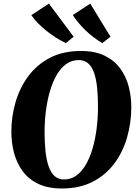

<svg xmlns="http://www.w3.org/2000/svg" viewBox="-20 -1036 764 1066"><path d="M323.5 10.5Q246 10.5 192 -15.5Q138 -41.5 105.5 -86Q73 -130.5 58 -187Q43 -243.5 43 -304Q43 -388.5 66.2 -468.5Q89.5 -548.5 137 -612.8Q184.5 -677 257.2 -715Q330 -753 429 -753Q507 -753 560.5 -727Q614 -701 646.8 -656.8Q679.5 -612.5 694.2 -556.8Q709 -501 709 -441.5Q709 -355.5 686 -274.5Q663 -193.5 615.5 -129.2Q568 -65 495.2 -27.2Q422.5 10.5 323.5 10.5ZM335 -39.5Q373.5 -39.5 403.8 -61.2Q434 -83 456.5 -121.8Q479 -160.5 494 -211.8Q509 -263 516.5 -322.2Q524 -381.5 524 -444Q524 -501.5 519.2 -548.8Q514.5 -596 502.8 -630.5Q491 -665 470 -683.8Q449 -702.5 416.5 -702.5Q378.5 -702.5 348 -680.8Q317.5 -659 295 -620.2Q272.5 -581.5 257.5 -530.5Q242.5 -479.5 235 -421.2Q227.5 -363 227.5 -302Q227.5 -243.5 232.8 -195.2Q238 -147 250.2 -112Q262.5 -77 283.2 -58.2Q304 -39.5 335 -39.5ZM593.5 -832 548 -796.5Q522 -812 498.2 -830.2Q474.5 -848.5 453.8 -868.5Q433 -888.5 415.5 -909.8Q398 -931 384 -952.5L481 -1016ZM389 -832 345.5 -796.5Q318.5 -809.5 290.5 -827.2Q262.5 -845 236.5 -866Q210.5 -887 189.2 -908.8Q168 -930.5 154 -952L251.5 -1016Z"/></svg>

Font: Merriweather 60pt Black
Style: Italic
Weight: 900
Italic angle: -7.8°
Version: Version 2.101